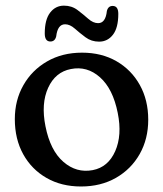

<svg xmlns="http://www.w3.org/2000/svg" viewBox="-20 -650 578 680"><path d="M270.5 -463.5Q340 -463.5 392.8 -433Q445.5 -402.5 475.2 -349Q505 -295.5 505 -226Q505 -158 474.8 -104.5Q444.5 -51 390.8 -20.2Q337 10.5 267 10.5Q197.5 10.5 144.8 -19.8Q92 -50 62.2 -103.8Q32.5 -157.5 32.5 -228Q32.5 -295 62.8 -348.2Q93 -401.5 146.8 -432.5Q200.5 -463.5 270.5 -463.5ZM308.5 -47.5Q363 -58 388 -114.5Q413 -171 397 -250Q380 -335.5 334.2 -376.2Q288.5 -417 231 -405.5Q176 -395 150.5 -339Q125 -283 141 -203Q158 -117 204.5 -76.8Q251 -36.5 308.5 -47.5ZM331 -502.5Q303.5 -502.5 282.8 -518Q262 -533.5 244.8 -548.8Q227.5 -564 210.5 -564Q184 -564 179 -521Q174.5 -503 158.5 -503Q138.5 -503 138.5 -531.5Q138.5 -580.5 157.5 -605.2Q176.5 -630 206.5 -630Q234 -630 254.5 -614.5Q275 -599 292.5 -583.5Q310 -568 327.5 -568Q354 -568 358.5 -611Q363 -629 379 -629Q399 -629 399 -601Q399 -551.5 380 -527Q361 -502.5 331 -502.5Z"/></svg>

Font: Fraunces 72pt SuperSoft
Style: Regular
Weight: 400
Version: Version 1.000;[b76b70a41]